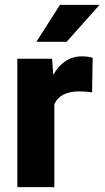

<svg xmlns="http://www.w3.org/2000/svg" viewBox="-20 -770 430 790"><path d="M361.3 -532.2 358.9 -390.1Q348.6 -391.6 333.3 -392.8Q317.9 -394 306.6 -394Q227.1 -394 203.6 -341.3V0H51.3V-528.3H194.3L199.2 -461.9Q218.8 -497.6 248.5 -517.8Q278.3 -538.1 316.9 -538.1Q342.3 -538.1 361.3 -532.2ZM129.9 -598.1 226.6 -750H389.6L254.4 -598.1Z"/></svg>

Font: Vazirmatn RD UI ExtraBold
Style: Regular
Weight: 800
Designer: Saber Rastikerdar
Foundry: Saber Rastikerdar
Version: Version 33.003